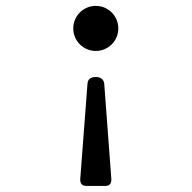

<svg xmlns="http://www.w3.org/2000/svg" viewBox="-20 -610 640 641"><path d="M268.1 10.7Q246.1 10.7 248 -13.7L272 -329.6Q273.4 -353 299.8 -353Q312.5 -353 319.8 -346.9Q327.1 -340.8 328.1 -329.6L351.6 -13.7Q353.5 10.7 331.5 10.7ZM375 -515.1Q375 -499.5 369.1 -485.8Q363.3 -472.2 353 -461.9Q342.8 -451.7 329.1 -445.8Q315.4 -439.9 299.8 -439.9Q284.2 -439.9 270.5 -445.8Q256.8 -451.7 246.6 -461.9Q236.3 -472.2 230.5 -485.8Q224.6 -499.5 224.6 -515.1Q224.6 -530.8 230.5 -544.4Q236.3 -558.1 246.6 -568.4Q256.8 -578.6 270.5 -584.5Q284.2 -590.3 299.8 -590.3Q315.4 -590.3 329.1 -584.5Q342.8 -578.6 353 -568.4Q363.3 -558.1 369.1 -544.4Q375 -530.8 375 -515.1Z"/></svg>

Font: Courier Prime
Style: Regular
Weight: 400
Designer: Alan Dague-Greene
Foundry: Quote-Unquote Apps
Version: Version 1.203